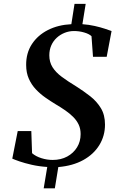

<svg xmlns="http://www.w3.org/2000/svg" viewBox="-20 -880 642 1024"><path d="M213 124.5 232 10.5Q187 7.5 149 -1.2Q111 -10 84.2 -19.2Q57.5 -28.5 45.5 -34L74.5 -181H147L151 -63Q170.5 -46 200.5 -36.5Q230.5 -27 261 -27Q305 -27 338.5 -45.2Q372 -63.5 391 -94.5Q410 -125.5 410 -165Q410 -193 399.8 -215Q389.5 -237 371.2 -255.5Q353 -274 328.5 -291Q304 -308 275 -325Q249.5 -340.5 222.2 -359.5Q195 -378.5 171.5 -403.2Q148 -428 133.8 -460Q119.5 -492 119.5 -533.5Q119 -597 150 -644.5Q181 -692 235.5 -719.8Q290 -747.5 360.5 -751L377.5 -859.5H437L419.5 -751Q454.5 -748.5 485.2 -741.5Q516 -734.5 539.2 -726.8Q562.5 -719 575 -714.5L549 -577H476L468 -687Q455.5 -699 429 -706.8Q402.5 -714.5 374.5 -714.5Q348.5 -714.5 324.8 -705Q301 -695.5 282.5 -678.5Q264 -661.5 253.5 -637.8Q243 -614 243 -585Q243 -549 260 -521.8Q277 -494.5 309.2 -470.5Q341.5 -446.5 386 -419.5Q425.5 -394.5 460.8 -367Q496 -339.5 518 -303.2Q540 -267 540 -215.5Q540 -155.5 509.8 -106.2Q479.5 -57 423.8 -26.2Q368 4.5 291 11L272.5 124.5Z"/></svg>

Font: Merriweather 96pt SemiBold
Style: Italic
Weight: 600
Italic angle: -7.8°
Version: Version 2.101